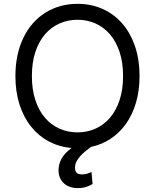

<svg xmlns="http://www.w3.org/2000/svg" viewBox="-20 -757 801 993"><path d="M701.7 -363.6Q701.7 -288.7 683.4 -226.4Q665.1 -164.1 631.9 -117.2Q598.7 -70.3 552.6 -39.6Q506.4 -8.9 450.3 2.8Q434.3 14.6 419.4 27Q404.5 39.4 393.1 52.7Q381.7 66.1 374.8 80.4Q367.9 94.8 367.9 110.8Q367.9 126.8 375.7 135.8Q383.5 144.9 404.8 144.9Q420.8 144.9 433.2 140.6Q445.7 136.4 453.1 132.1L458.8 194.6Q447.1 202.1 428.1 209Q409.1 215.9 383.5 215.9Q361.9 215.9 343.2 209.9Q324.6 203.8 311.3 191.9Q297.9 180 290.3 162.6Q282.7 145.2 282.7 122.2Q282.7 93 298.1 64.1Q313.6 35.2 349.8 8.5Q286.2 2.8 233 -25.4Q179.7 -53.6 141.2 -101.6Q102.6 -149.5 81.1 -215.9Q59.7 -282.3 59.7 -363.6Q59.7 -421.2 70.5 -471.2Q81.3 -521.3 101.6 -562.9Q121.8 -604.4 150.4 -636.7Q179 -669 214.7 -691.4Q250.4 -713.8 292.3 -725.5Q334.2 -737.2 380.7 -737.2Q450.6 -737.2 509.4 -711.3Q568.2 -685.4 611 -636.9Q653.8 -588.4 677.7 -519.2Q701.7 -449.9 701.7 -363.6ZM616.5 -363.6Q616.5 -434.7 598.2 -489Q579.9 -543.3 548.1 -580.1Q516.3 -616.8 473.4 -635.8Q430.4 -654.8 380.7 -654.8Q331.3 -654.8 288.2 -635.8Q245 -616.8 213.2 -580.1Q181.5 -543.3 163.2 -489Q144.9 -434.7 144.9 -363.6Q144.9 -293 163.2 -238.5Q181.5 -183.9 213.2 -147.2Q245 -110.4 288.2 -91.4Q331.3 -72.4 380.7 -72.4Q430.4 -72.4 473.4 -91.4Q516.3 -110.4 548.1 -147.2Q579.9 -183.9 598.2 -238.5Q616.5 -293 616.5 -363.6Z"/></svg>

Font: Fast_Sans-Dotted
Style: Regular
Weight: 400
Version: Version 3.018